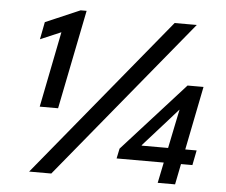

<svg xmlns="http://www.w3.org/2000/svg" viewBox="-52 -800 1012 860"><g transform="rotate(5 454.0 -370.0)"><path d="M131.3 -293.9 205.6 -667.5 218.3 -642.6 106 -594.7 121.1 -672.9 276.4 -739.7H303.2L213.9 -293.9ZM109.4 0 700.7 -719.7H800.3L209 0ZM687.5 0 741.7 -264.2 756.3 -334.5H755.4L709 -282.2L601.6 -162.1V-159.7H848.6L835.4 -92.8H494.6L503.9 -137.7L782.7 -445.8H854.5L765.6 0Z"/></g></svg>

Font: Reddit Sans Medium
Style: Italic
Weight: 500
Italic angle: -11.25°
Designer: Stephen Hutchings
Version: Version 1.013